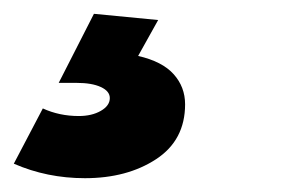

<svg xmlns="http://www.w3.org/2000/svg" viewBox="-54 -29 417 278"><path d="M175 0 146 52Q181 60 197.5 78.5Q214 97 214 122Q214 174 172 201.5Q130 229 69 229Q14 229 -34 208L8 128Q32 139 60 139Q79 139 92 131.5Q105 124 105 113Q105 103 92 97Q79 91 57 91H31L82 -9Z"/></svg>

Font: Gontserrat SemiBold
Style: Italic
Weight: 600
Italic angle: -11.3°
Designer: Julieta Ulanovsky
Foundry: Julieta Ulanovsky
Version: Version 6.001